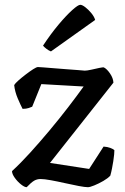

<svg xmlns="http://www.w3.org/2000/svg" viewBox="-20 -779 520 799"><path d="M91 0Q82 0 67.5 -11.5Q53 -23 41.5 -39Q30 -55 30 -67Q65 -99 105 -143Q145 -187 186 -236Q227 -285 263.5 -332.5Q300 -380 328 -419L152 -429L114 -335Q110 -333 99.5 -329.5Q89 -326 74 -326Q66 -341 54 -369Q42 -397 39 -425Q43 -432 56.5 -444Q70 -456 87 -469Q104 -482 118 -491Q132 -500 138 -500Q143 -500 161.5 -498.5Q180 -497 205 -495Q230 -493 256 -491Q282 -489 303 -487.5Q324 -486 333 -485Q342 -485 360 -489Q378 -493 394 -496.5Q410 -500 413 -498Q425 -492 438 -473Q451 -454 452 -435L188 -101L351 -76L411 -169Q427 -168 439 -163.5Q451 -159 456 -154Q456 -148 455 -136Q454 -124 451.5 -108.5Q449 -93 446 -77.5Q443 -62 439 -48Q429 -37 410 -26Q391 -15 372.5 -7.5Q354 0 346 0Q334 0 307.5 -5Q281 -10 250 -17Q219 -24 191.5 -29Q164 -34 149 -34Q134 -34 122 -27Q110 -20 91 0ZM192 -565Q182 -569 173 -576Q164 -583 159 -589Q192 -639 224 -677Q256 -715 280.5 -737Q305 -759 314 -759Q322 -759 335 -749Q348 -739 360 -724.5Q372 -710 376 -696Z"/></svg>

Font: Texturina Medium
Style: Regular
Weight: 500
Designer: Guillermo Torres Carreño
Foundry: Omnibus-Type
Version: Version 1.003